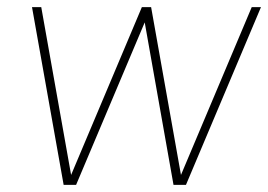

<svg xmlns="http://www.w3.org/2000/svg" viewBox="-20 -520 754 540"><path d="M159 0 70 -500H96L180 -28L379 -500H405L489 -28L688 -500H714L503 0H468L387 -457L194 0Z"/></svg>

Font: Haskoy Thin
Style: Italic
Weight: 100
Designer: Ertekin Erdin
Foundry: Ertekin Erdin
Version: Version 2.000; ttfautohint (v1.8.4.7-5d5b)